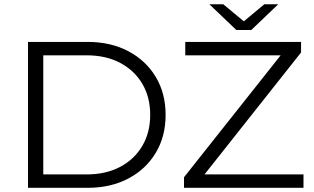

<svg xmlns="http://www.w3.org/2000/svg" viewBox="-20 -901 1508 921"><path d="M114.3 0V-700H399.1Q511.3 -700 595.7 -655.3Q680.1 -610.7 727.2 -532Q774.4 -453.3 774.4 -350Q774.4 -246.7 727.2 -168Q680.1 -89.3 595.7 -44.7Q511.3 0 399.1 0ZM187.6 -64.3H394.9Q488.3 -64.3 556.8 -100.8Q625.3 -137.3 662.9 -201.6Q700.5 -265.9 700.5 -350Q700.5 -434.7 662.9 -498.7Q625.3 -562.7 556.8 -599.2Q488.3 -635.7 394.9 -635.7H187.6ZM862.6 0V-50.7L1348.4 -663.6L1356.2 -635.7H868.7V-700H1424.1V-649.3L938.9 -36.4L930.5 -64.3H1435.8V0ZM1113.7 -757 984.3 -880.6H1051L1177.4 -775.5H1121.6L1248 -880.6H1314.7L1185.3 -757Z"/></svg>

Font: Montserrat Thin
Style: Regular
Weight: 100
Designer: Julieta Ulanovsky
Foundry: Julieta Ulanovsky
Version: Version 9.000